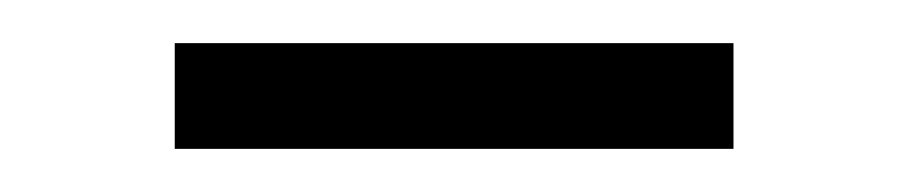

<svg xmlns="http://www.w3.org/2000/svg" viewBox="-20 -314 422 89"><path d="M61 -245V-294H320V-245Z"/></svg>

Font: Montserrat-Alt1 Light
Style: Regular
Weight: 300
Designer: Differentunic
Foundry: Differentunic
Version: Version 7.222